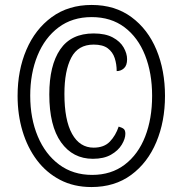

<svg xmlns="http://www.w3.org/2000/svg" viewBox="-20 -745 738 775"><path d="M349 10Q278 10 222.5 -19Q167 -48 129 -98.5Q91 -149 71 -215.5Q51 -282 51 -358Q51 -461 86.5 -544Q122 -627 189 -676Q256 -725 350 -725Q444 -725 510.5 -676Q577 -627 611.5 -544Q646 -461 646 -358Q646 -255 611 -171.5Q576 -88 509.5 -39Q443 10 349 10ZM352 -39Q429 -39 483.5 -80.5Q538 -122 566 -194Q594 -266 594 -358Q594 -450 565.5 -522Q537 -594 482.5 -635Q428 -676 350 -676Q272 -676 216.5 -634.5Q161 -593 131.5 -521Q102 -449 102 -359Q102 -267 132.5 -194.5Q163 -122 219 -80.5Q275 -39 352 -39ZM355 -104Q274 -104 226.5 -170.5Q179 -237 179 -364Q179 -481 223 -545.5Q267 -610 358 -610Q405 -610 435 -594Q465 -578 479 -553.5Q493 -529 493 -506Q493 -481 480.5 -469.5Q468 -458 451 -458Q451 -486 443 -510.5Q435 -535 415 -550Q395 -565 358 -565Q295 -565 267.5 -512Q240 -459 240 -366Q240 -260 271 -204.5Q302 -149 358 -149Q400 -149 423.5 -173.5Q447 -198 459 -234Q473 -230 479.5 -224.5Q486 -219 486 -205Q486 -185 471.5 -161Q457 -137 428 -120.5Q399 -104 355 -104Z"/></svg>

Font: Noto Serif ExtraCondensed ExtraBold
Style: Italic
Weight: 800
Width: 2
Italic angle: -12°
Designer: Monotype Design Team
Foundry: Monotype Imaging Inc.
Version: Version 2.013